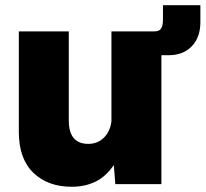

<svg xmlns="http://www.w3.org/2000/svg" viewBox="-20 -704 786 734"><path d="M254 10Q163 10 107.5 -43.5Q52 -97 52 -200V-584H243V-243Q243 -154 318 -154Q353 -154 377 -177.5Q401 -201 406 -240V-584H597V0H421L415 -73Q384 -28 344 -9Q304 10 254 10ZM516 -584H569Q589 -584 596 -595Q603 -606 603 -629V-684H746V-619Q746 -561 713 -527Q680 -493 626 -493H516Z"/></svg>

Font: BDO Grotesk Black
Style: Regular
Weight: 900
Designer: Deni Anggara
Foundry: Lokal Container
Version: Version 2.000